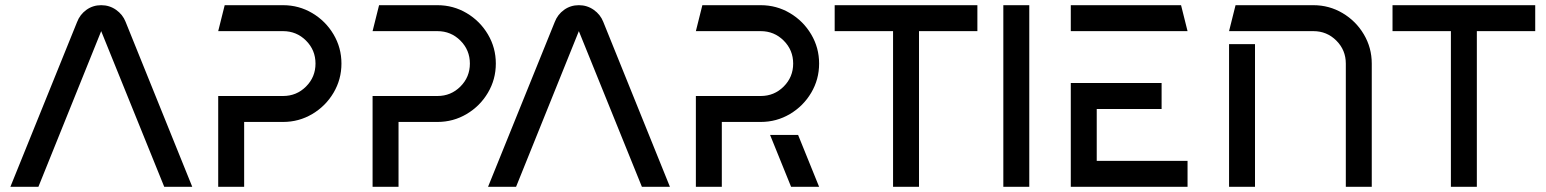

<svg xmlns="http://www.w3.org/2000/svg" viewBox="-20 -720 5957 740"><path d="M277 -635Q288 -664 313 -682Q338 -700 370 -700Q402 -700 427.5 -682Q453 -664 464 -636L721 0H613L370 -600L128 0H20Z M1296 -475Q1296 -414 1265.5 -362.5Q1235 -311 1183.5 -280.5Q1132 -250 1071 -250H921V0H821V-350H1071Q1123 -350 1159.5 -386.5Q1196 -423 1196 -475Q1196 -527 1159.5 -563.5Q1123 -600 1071 -600H821L846 -700H1071Q1132 -700 1183.5 -669.5Q1235 -639 1265.5 -587.5Q1296 -536 1296 -475Z M1891 -475Q1891 -414 1860.5 -362.5Q1830 -311 1778.5 -280.5Q1727 -250 1666 -250H1516V0H1416V-350H1666Q1718 -350 1754.5 -386.5Q1791 -423 1791 -475Q1791 -527 1754.5 -563.5Q1718 -600 1666 -600H1416L1441 -700H1666Q1727 -700 1778.5 -669.5Q1830 -639 1860.5 -587.5Q1891 -536 1891 -475Z M2118 -635Q2129 -664 2154 -682Q2179 -700 2211 -700Q2243 -700 2268.5 -682Q2294 -664 2305 -636L2562 0H2454L2211 -600L1969 0H1861Z M3137 -475Q3137 -414 3106.5 -362.5Q3076 -311 3024.5 -280.5Q2973 -250 2912 -250H2762V0H2662V-350H2912Q2964 -350 3000.5 -386.5Q3037 -423 3037 -475Q3037 -527 3000.5 -563.5Q2964 -600 2912 -600H2662L2687 -700H2912Q2973 -700 3024.5 -669.5Q3076 -639 3106.5 -587.5Q3137 -536 3137 -475ZM3056 -200 3137 0H3029L2948 -200Z M3747 -600H3522V0H3422V-600H3197V-700H3747Z M3947 -700V0H3847V-700Z M4457 -400V-300H4207V-100H4557V0H4107V-400ZM4107 -700H4532L4557 -600H4107Z M5267 -475V0H5167V-475Q5167 -527 5130.5 -563.5Q5094 -600 5042 -600H4717L4742 -700H5042Q5103 -700 5154.5 -669.5Q5206 -639 5236.5 -587.5Q5267 -536 5267 -475ZM4717 -550H4817V0H4717Z M5897 -600H5672V0H5572V-600H5347V-700H5897Z"/></svg>

Font: Skate blade
Style: Regular
Weight: 400
Italic angle: -7°
Designer: Valerio Brotto (Silverblur_type)
Version: Version 2.001